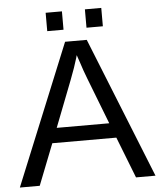

<svg xmlns="http://www.w3.org/2000/svg" viewBox="-57 -886 781 935"><g transform="rotate(-5 333.5 -418.5)"><path d="M665 0H569.8L491.2 -201.2H178.2L99.1 0H2L283.2 -688H389.2ZM348.1 -577.1 334 -618.2 330.1 -604Q318.4 -563.5 293.9 -500L206.1 -273.9H462.9L375 -501Q358.9 -542.5 348.1 -577.1ZM473.1 -747.1H393.1V-836.9H473.1ZM280.8 -747.1H201.2V-836.9H280.8Z"/></g></svg>

Font: Libra Sans Modern
Style: Regular
Weight: 400
Foundry: Stefan Peev, Context Ltd
Version: Version 1.000